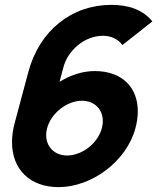

<svg xmlns="http://www.w3.org/2000/svg" viewBox="-20 -754 662 789"><path d="M369.5 -462C321.5 -462 270.3 -446.5 224.5 -417.5L241 -479C258.7 -545 325.3 -607 403.3 -607C436.3 -607 465.6 -593 483.1 -569L606.1 -666C566.3 -715 507.3 -734 437.3 -734C275.3 -734 142.2 -629 96.7 -459L40.7 -250C33 -221.5 29.4 -194.6 29.4 -169.7C29.4 -57.4 103.6 15 220.7 15C356.7 15 500.1 -91 536.5 -227C543.1 -251.6 546.3 -275 546.3 -296.8C546.3 -395.6 480.9 -462 369.5 -462ZM255.5 -115C203.4 -115 169.7 -151.6 169.7 -198.9C169.7 -207.9 170.9 -217.4 173.5 -227C190.1 -289 254.8 -340 316.8 -340C368.6 -340 402.5 -304.3 402.5 -256.4C402.5 -247 401.2 -237.2 398.5 -227C381.9 -165 317.5 -115 255.5 -115Z"/></svg>

Font: Manrope
Style: ExtraBoldItalic
Weight: 800
Italic angle: -15°
Designer: Mikhail Sharanda
Foundry: Mikhail Sharanda
Version: Version 4.502;hotconv 1.0.109;makeotfexe 2.5.65596